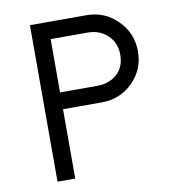

<svg xmlns="http://www.w3.org/2000/svg" viewBox="-71 -657 644 719"><g transform="rotate(-10 251.0 -297.5)"><path d="M305.2 -595.2Q374.5 -595.2 423.1 -546.4Q471.7 -497.6 471.7 -428.7Q471.7 -359.4 423.3 -311.5Q375 -263.7 305.2 -263.7H157.7V0H90.3V-595.2ZM298.8 -327.6Q344.7 -327.6 374.5 -354.2Q404.3 -380.9 404.3 -427.7Q404.3 -473.1 374 -501.7Q343.8 -530.3 298.8 -530.3H157.7V-327.6Z"/></g></svg>

Font: Now
Style: Regular
Weight: 400
Designer: Alfredo Marco Pradil
Foundry: Alfredo Marco Pradil
Version: Version 1.200;hotconv 1.0.109;makeotfexe 2.5.65596